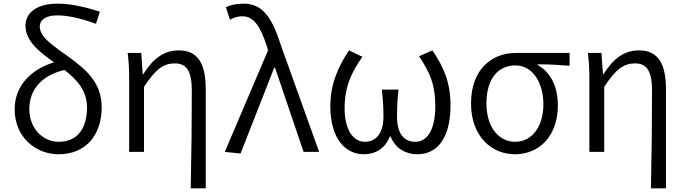

<svg xmlns="http://www.w3.org/2000/svg" viewBox="-20 -829 3741 1048"><path d="M299 13C448 13 535 -91 535 -244C535 -375 453 -447 361 -514C272 -579 197 -624 197 -685C197 -717 226 -745 292 -745C344 -745 410 -733 504 -699L525 -765C433 -795 360 -809 294 -809C172 -809 119 -753 119 -689C119 -605 194 -546 275 -489C154 -452 60 -365 60 -232C60 -78 178 13 299 13ZM140 -235C140 -342 212 -420 332 -447C400 -394 455 -336 455 -242C455 -131 404 -55 301 -55C217 -55 140 -124 140 -235Z M1021 199H1103V-343C1103 -481 1060 -554 957 -554C877 -554 818 -513 762 -424H759L751 -540H677C684 -484 685 -438 685 -395V0H766V-355C830 -452 872 -483 935 -483C1001 -483 1027 -437 1027 -333C1027 -172 1025 22 1021 199Z M1293 9 1477 -460H1481L1637 0H1722L1516 -574C1467 -729 1416 -809 1311 -809C1266 -809 1237 -801 1213 -790L1235 -721C1253 -731 1273 -740 1303 -740C1366 -740 1402 -683 1436 -578L1443 -554L1207 0Z M1967 13C2027 13 2082 -17 2108 -84H2112C2139 -17 2196 13 2258 13C2366 13 2439 -74 2439 -254C2439 -382 2400 -466 2340 -554L2267 -522C2329 -430 2356 -364 2356 -250C2356 -117 2310 -55 2247 -55C2195 -55 2147 -87 2147 -194C2147 -239 2149 -282 2155 -340H2064C2071 -282 2073 -239 2073 -194C2073 -90 2024 -55 1971 -55C1909 -55 1861 -120 1861 -237C1861 -353 1896 -431 1958 -519L1885 -554C1827 -468 1783 -370 1783 -251C1783 -74 1863 13 1967 13Z M2791 13C2922 13 3025 -85 3025 -254C3025 -359 2984 -435 2915 -474V-478C2976 -478 3027 -475 3089 -470V-540H2795C2668 -540 2551 -454 2551 -264C2551 -86 2662 13 2791 13ZM2792 -55C2702 -55 2635 -136 2635 -264C2635 -404 2703 -472 2793 -472C2891 -472 2946 -372 2946 -261C2946 -134 2881 -55 2792 -55Z M3533 199H3615V-343C3615 -481 3572 -554 3469 -554C3389 -554 3330 -513 3274 -424H3271L3263 -540H3189C3196 -484 3197 -438 3197 -395V0H3278V-355C3342 -452 3384 -483 3447 -483C3513 -483 3539 -437 3539 -333C3539 -172 3537 22 3533 199Z"/></svg>

Font: Source Han Sans JP Normal
Style: Regular
Weight: 350
Designer: Ryoko NISHIZUKA 西塚涼子 (kana, bopomofo & ideographs); Paul D. Hunt (Latin, Greek & Cyrillic); Sandoll Communications 산돌커뮤니
Foundry: Adobe
Version: Version 2.002;hotconv 1.0.116;makeotfexe 2.5.65601